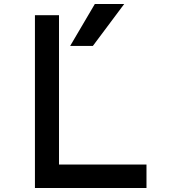

<svg xmlns="http://www.w3.org/2000/svg" viewBox="-20 -940 905 958"><path d="M154.3 -2H710.9V-119.1H274.4V-864.3H154.3ZM330.1 -710.9H443.4L599.6 -919.9H453.1Z"/></svg>

Font: OCR-B
Style: Regular
Weight: 400
Version: 1.1